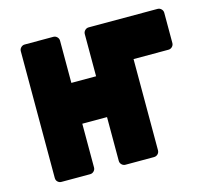

<svg xmlns="http://www.w3.org/2000/svg" viewBox="-101 -823 1051 945"><g transform="rotate(-15 425.0 -350.0)"><path d="M804 -673V-519Q804 -508 796 -500Q788 -492 777 -492H599V-28Q599 -16 591 -8Q583 0 571 0H426Q415 0 407 -8Q399 -16 399 -27V-250H273V-27Q273 -16 265 -8Q257 0 246 0H100Q89 0 81 -7.5Q73 -15 73 -27V-673Q73 -684 81 -692Q89 -700 100 -700H246Q257 -700 265 -692Q273 -684 273 -673V-458H399V-673Q399 -684 407 -692Q415 -700 426 -700H777Q788 -700 796 -692Q804 -684 804 -673Z"/></g></svg>

Font: Rubik Mono One
Style: Regular
Weight: 400
Designer: Hubert and Fischer with Elvire Volk Leonovitch (Cyrillic Expansion: Cyreal)
Foundry: Hubert and Fischer with Elvire Volk Leonovitch
Version: Version 2.000